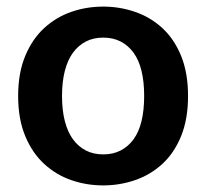

<svg xmlns="http://www.w3.org/2000/svg" viewBox="-20 -551 624 582"><path d="M293 11Q242 11 196 -5Q150 -21 114 -54Q78 -87 56.5 -138.5Q35 -190 35 -260Q35 -330 56.5 -381.5Q78 -433 114 -466Q150 -499 196 -515Q242 -531 293 -531Q343 -531 389.5 -515Q436 -499 472 -466Q508 -433 529 -381.5Q550 -330 550 -260Q550 -190 529 -138.5Q508 -87 472 -54Q436 -21 389.5 -5Q343 11 293 11ZM293 -83Q323 -83 346 -95Q369 -107 385 -129Q401 -151 409 -184Q417 -217 417 -260Q417 -303 409 -336Q401 -369 385 -391Q369 -413 346 -425Q323 -437 293 -437Q263 -437 240 -425Q217 -413 201 -391Q185 -369 176.5 -336Q168 -303 168 -260Q168 -217 176.5 -184Q185 -151 201 -129Q217 -107 240 -95Q263 -83 293 -83Z"/></svg>

Font: Murecho Thin Medium
Style: Regular
Weight: 500
Version: Version 1.010